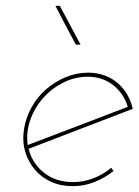

<svg xmlns="http://www.w3.org/2000/svg" viewBox="-20 -632 475 658"><path d="M281 -369Q331 -369 367.5 -340.5Q404 -312 418 -266Q332 -233 247 -200.5Q162 -168 75 -135Q69 -178 83.5 -220Q98 -262 127 -295Q156 -328 196 -348.5Q236 -369 281 -369ZM435 -259Q429 -285 416.5 -307Q404 -329 386 -345Q366 -363 339.5 -373Q313 -383 283 -383Q242 -383 205 -367.5Q168 -352 138 -326Q108 -300 88 -264Q68 -228 62 -188Q56 -147 66.5 -112Q77 -77 100 -50Q122 -24 155 -9Q188 6 229 6Q268 6 303.5 -8Q339 -22 369 -46Q367 -49 365 -51.5Q363 -54 361 -57Q334 -34 300 -21Q266 -8 230 -8Q172 -8 131.5 -39.5Q91 -71 78 -122Q168 -157 256.5 -190.5Q345 -224 435 -259ZM185 -612H170Q187 -579 204.5 -545.5Q222 -512 240 -479H256Q238 -512 220.5 -545.5Q203 -579 185 -612Z"/></svg>

Font: Josefin Slab Thin
Style: Italic
Weight: 100
Italic angle: -12°
Designer: Santiago Orozco
Foundry: Typemade
Version: Version 2.000